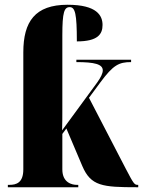

<svg xmlns="http://www.w3.org/2000/svg" viewBox="-20 -787 602 807"><path d="M13 0H309V-10H303C284 -10 242 -18 242 -75V-224L259 -247L326 -89C362 -5 410 0 556 0H561V-10H559C545 -10 542 -14 508 -79L354 -376L402 -441C456 -514 480 -526 531 -526V-536H301V-526C378 -526 412 -517 412 -491C412 -479 404 -462 389 -441L241 -239C242 -270 242 -299 242 -328V-639C242 -736 250 -757 273 -757C296 -757 303 -729 303 -613C392 -613 411 -644 411 -682C411 -721 388 -767 264 -767C127 -767 78 -696 78 -567V-75C78 -18 48 -10 19 -10H13Z"/></svg>

Font: Noto Serif Display ExtraCondensed Black
Style: Regular
Weight: 900
Width: 2
Designer: Monotype Design Team
Foundry: Monotype Imaging Inc.
Version: Version 2.009